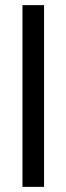

<svg xmlns="http://www.w3.org/2000/svg" viewBox="-20 -727 258 747"><path d="M151.4 0H67.4V-707H151.4Z"/></svg>

Font: WEMIX Pretendard
Style: Regular
Weight: 400
Designer: Base glyphs from Inter by Rasmus Andersson; Hangeul glyphs from Noto Sans CJK(Source Han Sans) by Jang Soo-young and Kan
Foundry: Kil Hyung-jin
Version: Version 1.000